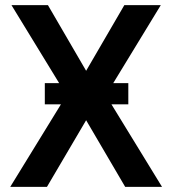

<svg xmlns="http://www.w3.org/2000/svg" viewBox="-20 -731 673 751"><path d="M481.9 -322.8H416L613.8 0H469.7L316.9 -260.7L163.6 0H20L218.3 -322.8H155.3V-405.8H211.4L24.9 -710.9H167.5L316.9 -454.1L466.3 -710.9H608.9L422.9 -405.8H481.9Z"/></svg>

Font: Roboto-o Medium
Style: Regular
Weight: 500
Designer: Google
Version: Version 2.134; 2016; ttfautohint (v1.6)